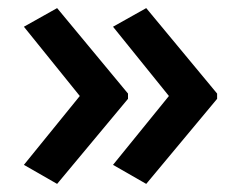

<svg xmlns="http://www.w3.org/2000/svg" viewBox="-20 -505 596 474"><path d="M121 -485 39 -439 177 -268 39 -98 121 -51 296 -261V-274ZM341 -485 259 -439 397 -268 259 -98 341 -51 516 -261V-274Z"/></svg>

Font: OpenSansMMV
Style: Semibold
Weight: 600
Designer: Steve Matteson
Foundry: Ascender Corporation
Version: Version 6.000